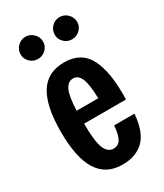

<svg xmlns="http://www.w3.org/2000/svg" viewBox="-187 -811 768 897"><g transform="rotate(-30 197.0 -362.5)"><path d="M201.2 9.8Q113.3 9.8 70.1 -58.6Q26.9 -127 26.9 -267.1Q26.9 -404.8 69.3 -472.9Q111.8 -541 201.2 -541Q293.5 -541 331.8 -466.6Q370.1 -392.1 366.2 -246.1H140.1Q140.1 -151.4 155.3 -113.8Q170.4 -76.2 201.2 -76.2Q228.5 -76.2 241.2 -98.6Q253.9 -121.1 257.8 -168.9H367.2Q359.4 -73.2 316.7 -31.7Q273.9 9.8 201.2 9.8ZM44.9 -673.8Q44.9 -699.2 62.7 -717Q80.6 -734.9 105 -734.9Q129.9 -734.9 147.9 -717Q166 -699.2 166 -673.8Q166 -649.9 147.9 -632.6Q129.9 -615.2 105 -615.2Q80.6 -615.2 62.7 -632.6Q44.9 -649.9 44.9 -673.8ZM140.1 -315.9H256.8Q254.9 -393.6 241 -424.3Q227.1 -455.1 201.2 -455.1Q172.9 -455.1 158 -424.3Q143.1 -393.6 140.1 -315.9ZM229 -673.8Q229 -699.2 246.8 -717Q264.6 -734.9 289.1 -734.9Q314 -734.9 332 -717Q350.1 -699.2 350.1 -673.8Q350.1 -649.9 332 -632.6Q314 -615.2 289.1 -615.2Q264.6 -615.2 246.8 -632.6Q229 -649.9 229 -673.8Z"/></g></svg>

Font: Lumene Sans Condensed
Style: Bold
Weight: 600
Width: 3
Designer: Deni Anggara
Version: Version 1.003;Glyphs 3.1.2 (3151)